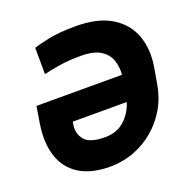

<svg xmlns="http://www.w3.org/2000/svg" viewBox="-132 -862 978 997"><g transform="rotate(-20 357.0 -363.5)"><path d="M388.8 -737.2Q512.1 -737.2 586.3 -691.9Q660.5 -646.7 688.6 -570Q716.6 -493.3 701 -398.8L685.7 -310Q674 -239.3 640.1 -180.8Q606.2 -122.2 555.4 -79.4Q504.6 -36.6 442.3 -13.3Q380 9.9 311.8 9.9Q206.3 9.9 141 -31.4Q75.6 -72.8 51.1 -148.8Q26.6 -224.8 43.3 -328.1L57.9 -417.6H530.5Q534.4 -460.2 521.3 -498Q508.2 -535.9 470.5 -559.5Q432.9 -583.1 363.3 -583.1Q294 -583.1 240.8 -574.4Q187.5 -565.7 155.9 -557.5L154.8 -702.8Q174.7 -710.9 237 -724.1Q299.4 -737.2 388.8 -737.2ZM505.3 -276.3H207.4L204.5 -261.7Q196.7 -211.3 225.9 -177Q255 -142.8 337.4 -142.8Q402.7 -142.8 445.3 -180.9Q487.9 -219.1 505.3 -276.3Z"/></g></svg>

Font: Inter UI Extra Bold
Style: Italic
Weight: 800
Italic angle: 9.39999°
Designer: Rasmus Andersson
Foundry: rsms
Version: 3.2;8d6f07862